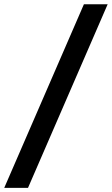

<svg xmlns="http://www.w3.org/2000/svg" viewBox="-67 -782 531 911"><path d="M443.8 -761.7 65.9 109.4H-46.9L331.1 -761.7Z"/></svg>

Font: Inter Semi Bold
Style: Italic
Weight: 600
Italic angle: -9.39999°
Designer: Rasmus Andersson
Foundry: rsms
Version: Version 4.000;git-3c8e0fc